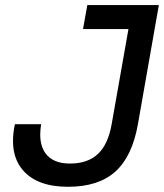

<svg xmlns="http://www.w3.org/2000/svg" viewBox="-20 -713 635 743"><path d="M243.2 9.8Q124 9.8 68.8 -54.2Q30.3 -98.6 30.3 -167.5Q30.3 -197.8 37.6 -232.4H139.2Q135.7 -210.9 135.7 -192.4Q135.7 -148.4 155.8 -120.1Q184.6 -80.1 251 -80.1Q319.3 -80.1 358.9 -117.2Q398.4 -154.3 412.1 -232.4L477.1 -600.6H301.3L317.9 -693.4H594.7L513.7 -232.4Q491.7 -107.9 426.5 -49.1Q361.3 9.8 243.2 9.8Z"/></svg>

Font: CaskaydiaCove NFP
Style: Italic
Weight: 400
Italic angle: -10°
Designer: Aaron Bell
Foundry: Saja Typeworks
Version: Version 2111.001; VTT 6.35;Nerd Fonts 3.1.1